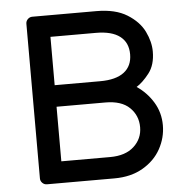

<svg xmlns="http://www.w3.org/2000/svg" viewBox="-51 -749 770 799"><g transform="rotate(-5 334.0 -350.0)"><path d="M86 0ZM86 -673Q86 -684 94 -692Q102 -700 113 -700H381Q460 -700 509 -669.5Q558 -639 579 -596Q600 -553 600 -512Q600 -456 573 -421.5Q546 -387 520 -371Q562 -343 588.5 -299.5Q615 -256 615 -203Q615 -151 589.5 -104.5Q564 -58 514 -29Q464 0 395 0H113Q102 0 94 -8Q86 -16 86 -27ZM181 -408H371Q437 -408 471 -434Q505 -460 505 -509Q505 -558 471 -584Q437 -610 371 -610H181ZM181 -90H385Q449 -90 484.5 -122.5Q520 -155 520 -203Q520 -252 486 -285Q452 -318 385 -318H181Z"/></g></svg>

Font: Hezaedrus
Style: Regular
Weight: 400
Designer: Hubert & Fischer
Foundry: Hubert & Fischer
Version: Version 1.10;September 3, 2019;FontCreator 11.5.0.2425 64-bi